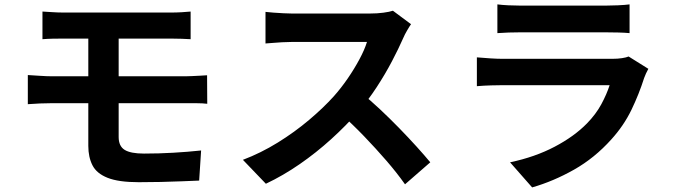

<svg xmlns="http://www.w3.org/2000/svg" viewBox="-20 -787 3040 866"><path d="M171.5 -734.9Q193.4 -733.9 217.4 -732.1Q241.4 -730.4 268.5 -730.4Q290.3 -730.4 327.4 -730.4Q364.5 -730.4 411.3 -730.4Q458.1 -730.4 508.3 -730.4Q558.4 -730.4 605.4 -730.4Q652.3 -730.4 690.3 -730.4Q728.2 -730.4 750 -730.4Q775.6 -730.4 798.9 -731.8Q822.3 -733.1 839.8 -734.9V-610.2Q820.7 -611.2 799.2 -612.1Q777.6 -613 750 -613Q728.2 -613 687.9 -613Q647.6 -613 597.2 -613Q546.7 -613 494.2 -613Q441.7 -613 394.9 -613Q348.1 -613 314.5 -613Q281 -613 268.5 -613Q241.4 -613 217.4 -612.5Q193.4 -612 171.5 -610.2ZM515.2 -382.5Q515.2 -365.4 515.2 -335.1Q515.2 -304.8 515.2 -271.3Q515.2 -237.9 515.2 -210Q515.2 -182 515.2 -168.8Q515.2 -127.8 542.3 -111Q569.4 -94.3 629.4 -94.3Q696.6 -94.3 761.7 -98.1Q826.9 -101.8 887.1 -108.3L878.3 27.5Q845.7 28.9 800.1 30.7Q754.5 32.6 704 33.7Q653.5 34.8 606 34.8Q515 34.8 465.3 15Q415.6 -4.7 397 -41.6Q378.3 -78.4 378.3 -128.9Q378.3 -153.5 378.3 -188.3Q378.3 -223 378.3 -260.8Q378.3 -298.6 378.3 -331.9Q378.3 -365.2 378.3 -387.4Q378.3 -398.9 378.3 -425.1Q378.3 -451.3 378.3 -484.4Q378.3 -517.5 378.3 -550Q378.3 -582.4 378.3 -607.7Q378.3 -632.9 378.3 -642.5L515.2 -642.3Q515.2 -632.7 515.2 -604.8Q515.2 -576.9 515.2 -540.6Q515.2 -504.3 515.2 -469.2Q515.2 -434.1 515.2 -409.9Q515.2 -385.6 515.2 -382.5ZM105.5 -448.5Q127.1 -447.2 159.4 -445.1Q191.7 -442.9 214.9 -442.9Q234.5 -442.9 273.3 -442.9Q312.2 -442.9 362.7 -442.9Q413.3 -442.9 469.6 -442.9Q525.9 -442.9 581.1 -442.9Q636.2 -442.9 684.6 -442.9Q733.1 -442.9 767.7 -442.9Q802.4 -442.9 817 -442.9Q828 -442.9 845.8 -443.8Q863.7 -444.7 882.4 -445.6Q901.1 -446.5 914 -447.5L914.8 -318.9Q894.6 -321.4 865.8 -321.5Q837.1 -321.6 820.1 -321.6Q804.7 -321.6 769.3 -321.6Q733.9 -321.6 685 -321.6Q636.2 -321.6 580.3 -321.6Q524.4 -321.6 468 -321.6Q411.7 -321.6 361.6 -321.6Q311.4 -321.6 273 -321.6Q234.5 -321.6 214.9 -321.6Q194 -321.6 161.2 -320.4Q128.4 -319.1 105.5 -317.1Z M1833.9 -677.9Q1827.7 -669.3 1816.6 -650.3Q1805.5 -631.4 1798.8 -615.5Q1778.2 -568.4 1747.6 -510.1Q1717 -451.9 1678.6 -393.2Q1640.2 -334.5 1597.1 -284.5Q1541.3 -220.6 1473.8 -159.4Q1406.3 -98.2 1331.7 -46.6Q1257.1 5 1179.2 41.8L1075.6 -66.1Q1156.6 -96.8 1232.8 -143.9Q1308.9 -191 1374 -246Q1439.1 -301 1485.7 -352.8Q1519.2 -390.5 1548.8 -433.7Q1578.4 -476.9 1601.3 -519.7Q1624.3 -562.5 1635.2 -597.8Q1625.1 -597.8 1599 -597.8Q1572.9 -597.8 1538.3 -597.8Q1503.6 -597.8 1466 -597.8Q1428.3 -597.8 1393.6 -597.8Q1359 -597.8 1332.9 -597.8Q1306.7 -597.8 1295.8 -597.8Q1275.4 -597.8 1252 -596.4Q1228.6 -595 1208.5 -593.3Q1188.4 -591.6 1177.5 -590.9V-733.4Q1191.5 -731.8 1213.8 -730Q1236.1 -728.3 1258.8 -727.2Q1281.4 -726 1295.8 -726Q1309.1 -726 1336.8 -726Q1364.6 -726 1400.6 -726Q1436.7 -726 1475.2 -726Q1513.8 -726 1549.2 -726Q1584.5 -726 1611 -726Q1637.4 -726 1648.5 -726Q1681.7 -726 1709.4 -729.8Q1737.2 -733.5 1752.2 -738.6ZM1610.1 -367.3Q1649.2 -336 1693 -295Q1736.8 -254 1779.7 -210Q1822.7 -165.9 1859.4 -125.3Q1896 -84.8 1920.7 -54.9L1806.8 44.3Q1770.2 -7.5 1722.8 -62.3Q1675.4 -117.1 1622.8 -171.8Q1570.2 -226.5 1516 -274.8Z M2223.4 -767.2Q2244 -764.5 2273 -763.1Q2302.1 -761.7 2327.3 -761.7Q2345.7 -761.7 2385.2 -761.7Q2424.7 -761.7 2473.2 -761.7Q2521.7 -761.7 2569.9 -761.7Q2618.1 -761.7 2656.2 -761.7Q2694.3 -761.7 2711.5 -761.7Q2735.3 -761.7 2767.1 -763.1Q2799 -764.5 2819.6 -767.2V-637.6Q2799.7 -639.6 2768.6 -640.4Q2737.4 -641.2 2709.8 -641.2Q2693.5 -641.2 2655.3 -641.2Q2617 -641.2 2568.5 -641.2Q2520 -641.2 2471.5 -641.2Q2423 -641.2 2384.2 -641.2Q2345.4 -641.2 2327.3 -641.2Q2303.1 -641.2 2274.3 -640.3Q2245.5 -639.4 2223.4 -637.6ZM2904.3 -476.6Q2899.1 -467.2 2893.5 -455.2Q2887.9 -443.1 2885.3 -435.2Q2862.3 -362.6 2827.9 -291.3Q2793.4 -220.1 2737.4 -158.3Q2661.9 -74.2 2569 -21.7Q2476 30.8 2380.2 58.3L2280.6 -54.9Q2393.6 -78.8 2481.7 -125.2Q2569.9 -171.5 2627.4 -230.3Q2667.5 -271.3 2692 -316.4Q2716.4 -361.6 2729.7 -402.8Q2718.9 -402.8 2692.1 -402.8Q2665.3 -402.8 2627.7 -402.8Q2590.2 -402.8 2547 -402.8Q2503.9 -402.8 2458.8 -402.8Q2413.8 -402.8 2373.1 -402.8Q2332.4 -402.8 2299.6 -402.8Q2266.9 -402.8 2247.4 -402.8Q2228.8 -402.8 2195.7 -401.9Q2162.5 -401 2130.9 -398.3V-528.3Q2163.3 -525.5 2193.7 -523.6Q2224.1 -521.7 2247.4 -521.7Q2262.2 -521.7 2292.5 -521.7Q2322.8 -521.7 2363 -521.7Q2403.2 -521.7 2448.7 -521.7Q2494.2 -521.7 2539.8 -521.7Q2585.3 -521.7 2625.9 -521.7Q2666.5 -521.7 2696.7 -521.7Q2726.8 -521.7 2741.6 -521.7Q2766.5 -521.7 2785.5 -524.7Q2804.6 -527.6 2815.3 -532.2Z"/></svg>

Font: Noto Sans TC
Style: Regular
Weight: 100
Designer: Ryoko NISHIZUKA 西塚涼子 (kana, bopomofo & ideographs); Paul D. Hunt (Latin, Greek & Cyrillic); Sandoll Communications 산돌커뮤니
Foundry: Adobe
Version: Version 2.004;hotconv 1.0.118;makeotfexe 2.5.65603